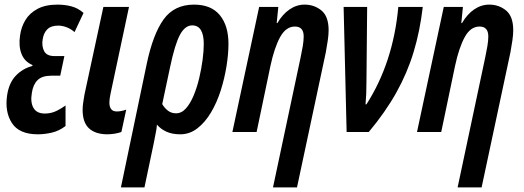

<svg xmlns="http://www.w3.org/2000/svg" viewBox="-20 -572 2269 832"><path d="M144 10Q63 10 31.5 -39Q0 -88 11 -160Q19 -213 48.5 -244Q78 -275 120 -286L121 -290Q86 -305 73 -339Q60 -373 67 -419Q72 -455 90 -485Q108 -515 142.5 -533.5Q177 -552 229 -552Q261 -552 289.5 -544.5Q318 -537 342 -516L303 -433Q287 -447 268.5 -454Q250 -461 232 -461Q201 -461 185 -445Q169 -429 165 -402Q160 -373 171 -351Q182 -329 216 -329H259L241 -244H202Q162 -244 142.5 -224.5Q123 -205 118 -169Q111 -129 125 -104.5Q139 -80 174 -80Q197 -80 217 -88Q237 -96 264 -115V-26Q237 -5 205.5 2.5Q174 10 144 10Z M442 10Q392 9 365 -16.5Q338 -42 338 -96Q338 -111 340.5 -127.5Q343 -144 346 -162L428 -542H539L459 -166Q454 -142 454 -128Q454 -89 486 -89Q505 -89 527 -97L506 0Q477 10 442 10Z M616 -296Q643 -424 689 -488Q735 -552 821 -552Q895 -552 932.5 -506.5Q970 -461 970 -382Q970 -338 961.5 -285Q953 -232 936.5 -180Q920 -128 894.5 -85Q869 -42 835.5 -16Q802 10 761 10Q726 10 701 -1.5Q676 -13 660 -32Q659 -14 654.5 6Q650 26 647 45L606 240H504ZM743 -81Q767 -81 786 -102.5Q805 -124 819.5 -159Q834 -194 843.5 -234.5Q853 -275 858 -313.5Q863 -352 863 -381Q863 -462 813 -462Q782 -462 760 -421.5Q738 -381 717 -281L683 -121Q692 -105 707 -93Q722 -81 743 -81Z M1283 -325Q1288 -348 1292 -372Q1296 -396 1296 -414Q1296 -457 1258 -457Q1219 -457 1194 -411.5Q1169 -366 1152 -287L1092 0H987L1103 -542H1186L1179 -472H1182Q1204 -510 1234.5 -531Q1265 -552 1300 -552Q1342 -552 1373 -526.5Q1404 -501 1404 -441Q1404 -422 1400.5 -397.5Q1397 -373 1392 -346L1267 240H1163Z M1482 0 1469 -542H1571L1568 -220Q1568 -162 1564 -120H1568Q1684 -301 1706 -542H1812Q1800 -438 1772.5 -347Q1745 -256 1697.5 -171Q1650 -86 1578 0Z M2083 -325Q2088 -348 2092 -372Q2096 -396 2096 -414Q2096 -457 2058 -457Q2019 -457 1994 -411.5Q1969 -366 1952 -287L1892 0H1787L1903 -542H1986L1979 -472H1982Q2004 -510 2034.5 -531Q2065 -552 2100 -552Q2142 -552 2173 -526.5Q2204 -501 2204 -441Q2204 -422 2200.5 -397.5Q2197 -373 2192 -346L2067 240H1963Z"/></svg>

Font: Noto Sans ExtraCondensed SemiBold
Style: Italic
Weight: 600
Width: 2
Italic angle: -12°
Designer: Monotype Design Team
Foundry: Monotype Imaging Inc.
Version: Version 2.013; ttfautohint (v1.8.4.7-5d5b)